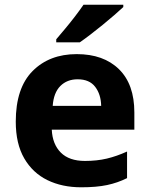

<svg xmlns="http://www.w3.org/2000/svg" viewBox="-20 -786 637 816"><path d="M306 -556Q420 -556 485.5 -492Q551 -428 551 -308V-235H200Q203 -173 238.5 -137.5Q274 -102 341 -102Q392 -102 434 -112Q476 -122 520 -142V-29Q480 -9 435 0.5Q390 10 325 10Q244 10 181.5 -20.5Q119 -51 83 -113Q47 -175 47 -269Q47 -412 118.5 -484Q190 -556 306 -556ZM310 -449Q265 -449 236.5 -420.5Q208 -392 204 -336H410Q409 -385 384.5 -417Q360 -449 310 -449ZM504 -756Q489 -742 466 -722Q443 -702 416 -680Q389 -658 363.5 -638.5Q338 -619 319 -606H219V-619Q235 -638 256.5 -663.5Q278 -689 299 -716.5Q320 -744 335 -766H504Z"/></svg>

Font: Noto Sans Meetei Mayek
Style: Bold
Weight: 700
Designer: Monotype Design Team and Neelakash Kshetrimayum
Foundry: Monotype Imaging Inc.
Version: Version 2.002; ttfautohint (v1.8.4.7-5d5b)